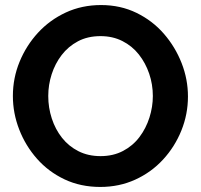

<svg xmlns="http://www.w3.org/2000/svg" viewBox="-20 -735 796 760"><path d="M31 -355Q31 -426 57.5 -490.5Q84 -555 130.5 -605.5Q177 -656 240.5 -685.5Q304 -715 380 -715Q457 -715 520.5 -684Q584 -653 629 -601Q674 -549 699 -485Q724 -421 724 -353Q724 -283 698 -218.5Q672 -154 625.5 -103.5Q579 -53 515.5 -24Q452 5 377 5Q299 5 235.5 -25Q172 -55 126.5 -106.5Q81 -158 56 -222.5Q31 -287 31 -355ZM378 -117Q428 -117 467 -137.5Q506 -158 532 -192.5Q558 -227 571.5 -269.5Q585 -312 585 -355Q585 -401 570.5 -443.5Q556 -486 529.5 -519.5Q503 -553 464.5 -572.5Q426 -592 378 -592Q327 -592 288.5 -571.5Q250 -551 224 -517Q198 -483 184.5 -441Q171 -399 171 -355Q171 -309 185 -266Q199 -223 225.5 -189.5Q252 -156 290.5 -136.5Q329 -117 378 -117Z"/></svg>

Font: YasnoRaleway
Style: Bold
Weight: 700
Designer: Matt McInerney, Pablo Impallari, Rodrigo Fuenzalida
Foundry: Matt McInerney, Pablo Impallari, Rodrigo Fuenzalida
Version: Version 4.026